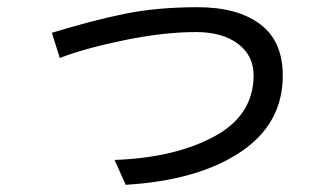

<svg xmlns="http://www.w3.org/2000/svg" viewBox="-20 -495 934 533"><path d="M684 -286Q684 -341 640.5 -373.5Q597 -406 524 -406Q434 -406 323 -383Q212 -360 146 -334L124 -404Q239 -439 328 -457Q417 -475 529 -475Q639 -475 702 -428Q765 -381 765 -285Q765 -151 647 -72.5Q529 6 329 18L298 -51Q465 -57 574.5 -116Q684 -175 684 -286Z"/></svg>

Font: Kakao Big Sans
Style: Regular
Weight: 400
Designer: Park Young-rak; Lee Sang-min; Kim Jung-jin; Min Bon; Park Min-gyu;
Foundry: Kakao Corporation
Version: Version 2.003